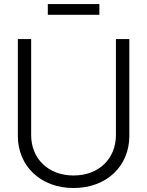

<svg xmlns="http://www.w3.org/2000/svg" viewBox="-20 -921 729 951"><path d="M344.2 10.3C508.3 10.3 620.6 -98.6 620.6 -247.6V-727.5H554.2V-252.4C554.2 -136.2 471.2 -51.8 344.2 -51.8C217.8 -51.8 134.3 -136.2 134.3 -252.4V-727.5H68.4V-247.6C68.4 -99.1 180.7 10.3 344.2 10.3ZM472.2 -900.9H216.8V-847.7H472.2Z"/></svg>

Font: Raveo Display Display Light
Style: Regular
Weight: 300
Designer: Jakub Foglar, Rasmus Andersson (Inter)
Foundry: Jakubfoglar.com
Version: Version 1.100;Glyphs 3.2.3 (3260)